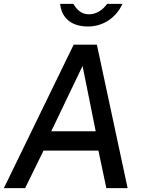

<svg xmlns="http://www.w3.org/2000/svg" viewBox="-34 -973 731 993"><path d="M96 0 191 -194H475L516 0H626L467 -742H347L-14 0ZM520 -953C500 -925 468 -899 426 -899C381 -899 360 -930 345 -953H277C285 -877 338 -836 421 -836C505 -836 570 -887 599 -953ZM393 -632 461 -294H231Z"/></svg>

Font: Cheyenne Sans Medium
Style: Italic
Weight: 500
Italic angle: -8.13011°
Designer: The Public Sans project authors (U.S. Web Design System), Libre Franklin designed by Pablo Impallari and Rodrigo Fuenzal
Foundry: The Cheyenne Sans Project Authors
Version: Version 2.007